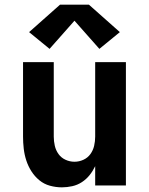

<svg xmlns="http://www.w3.org/2000/svg" viewBox="-20 -797 640 825"><path d="M246 8Q220 8 194.5 1Q169 -6 149 -22.5Q129 -39 115 -61Q101 -83 93 -107.5Q85 -132 82 -158Q79 -184 79 -210V-530H211V-210Q211 -190 215.5 -170.5Q220 -151 231.5 -135Q243 -119 261.5 -110.5Q280 -102 300 -102Q320 -102 338.5 -110.5Q357 -119 368.5 -135Q380 -151 384.5 -170.5Q389 -190 389 -210V-530H521V0H389V-83Q379 -62 365 -44.5Q351 -27 332 -14.5Q313 -2 290.5 3Q268 8 246 8ZM193 -587 105 -659 238 -777H362L495 -659L407 -587L300 -708Z"/></svg>

Font: Iosevka Curly XBdEx
Style: Regular
Weight: 800
Width: 7
Monospace: yes
Designer: Belleve Invis
Foundry: Belleve Invis
Version: Version 11.1.0; ttfautohint (v1.8.3)